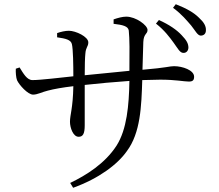

<svg xmlns="http://www.w3.org/2000/svg" viewBox="-20 -838 1040 911"><path d="M804 -635C823 -609 833 -588 849 -587C863 -586 873 -596 874 -611C874 -631 866 -646 842 -671C819 -696 783 -721 734 -743L720 -726C761 -694 785 -661 804 -635ZM887 -717C907 -692 917 -670 932 -669C947 -669 957 -678 957 -694C958 -714 948 -732 924 -754C900 -778 865 -798 814 -818L801 -801C844 -769 865 -742 887 -717ZM55 -512C54 -495 56 -469 61 -457C71 -435 112 -389 137 -389C158 -389 181 -402 207 -408C237 -416 277 -423 328 -429C326 -323 312 -294 312 -260C312 -232 327 -189 353 -189C374 -189 382 -204 382 -244V-435C445 -442 522 -449 594 -454C592 -338 582 -224 533 -147C478 -62 390 -7 313 30L327 53C449 9 538 -58 582 -121C647 -208 651 -334 655 -458L740 -460C815 -460 852 -451 876 -451C894 -451 901 -457 901 -474C901 -505 846 -524 806 -524C784 -524 774 -517 656 -507L660 -639C662 -680 680 -675 680 -696C680 -718 625 -759 579 -759C561 -759 539 -753 519 -746V-725C562 -720 588 -714 591 -693C595 -654 595 -592 594 -502L382 -481C382 -525 383 -565 385 -583C387 -615 399 -616 399 -637C399 -664 339 -692 307 -692C289 -692 268 -687 251 -681V-661C293 -655 316 -649 321 -629C327 -605 328 -527 328 -476C269 -470 173 -458 134 -458C108 -458 91 -489 73 -518Z"/></svg>

Font: Source Han Serif KR
Style: Regular
Weight: 400
Designer: Ryoko NISHIZUKA 西塚涼子 (kana & ideographs); Frank Grießhammer (Latin, Greek & Cyrillic); Wenlong ZHANG 张文龙 (bopomofo); San
Foundry: Adobe
Version: Version 2.001;hotconv 1.1.0;makeotfexe 2.6.0